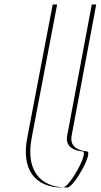

<svg xmlns="http://www.w3.org/2000/svg" viewBox="-20 -845 454 865"><path d="M282.6 0C152.6 0 95.9 -86 122.9 -225L237.5 -825H413.5L302.7 -234C290.1 -169.4 361.3 -163.9 371.9 -163C401.8 -160.5 313.2 0 282.6 0ZM262.6 0C293.2 0 381.8 -160.5 351.9 -163C341.3 -163.9 270.1 -169.4 282.7 -234L393.5 -825H217.5L102.9 -225C75.9 -86 132.6 0 262.6 0Z"/></svg>

Font: Hussar Plate
Style: Obl
Weight: 700
Foundry: Cannot Into Space Fonts
Version: Version 0.798247